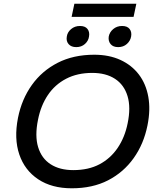

<svg xmlns="http://www.w3.org/2000/svg" viewBox="-20 -1005 854 1035"><path d="M367 10Q259 10 186 -38.5Q113 -87 84 -172.5Q55 -258 77 -370Q97 -470 151.5 -546.5Q206 -623 291 -666.5Q376 -710 488 -710Q568 -710 629 -682Q690 -654 728.5 -603.5Q767 -553 779.5 -483Q792 -413 775 -329Q755 -229 700.5 -152.5Q646 -76 562.5 -33Q479 10 367 10ZM375 -88Q457 -88 516.5 -119.5Q576 -151 614.5 -208Q653 -265 668 -340Q686 -426 667.5 -487Q649 -548 600 -580Q551 -612 477 -612Q397 -612 336.5 -580.5Q276 -549 238 -492.5Q200 -436 185 -360Q167 -273 185.5 -212Q204 -151 253 -119.5Q302 -88 375 -88ZM391 -751Q364 -751 350 -767Q336 -783 340 -807Q343 -831 363 -848Q383 -865 411 -865Q439 -865 451.5 -849Q464 -833 460 -809Q457 -785 438 -768Q419 -751 391 -751ZM617 -751Q590 -751 576.5 -767Q563 -783 566 -807Q570 -831 590 -848Q610 -865 638 -865Q666 -865 678.5 -849Q691 -833 687 -809Q683 -785 664 -768Q645 -751 617 -751ZM366 -914 381 -985H715L700 -914Z"/></svg>

Font: REM
Style: Italic
Weight: 400
Italic angle: -11°
Designer: Octavio Pardo
Foundry: Ashler Design
Version: Version 1.005;gftools[0.9.28]